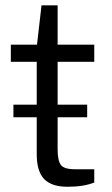

<svg xmlns="http://www.w3.org/2000/svg" viewBox="-20 -695 425 727"><path d="M235.8 12.2Q175.8 12.2 147.5 -16.8Q119.1 -45.9 119.1 -110.8V-251H30.8V-298.8H119.1V-460.9H21V-525.9H120.1L137.2 -674.8H198.2V-525.9H336.9V-460.9H198.2V-298.8H310.1V-251H198.2V-129.9Q198.2 -87.4 210.2 -70.8Q222.2 -54.2 263.2 -54.2H336.9V-3.9Q296.9 12.2 235.8 12.2Z"/></svg>

Font: Archivo Expanded Light
Style: Regular
Weight: 300
Width: 7
Designer: Hector Gatti
Foundry: Omnibus-Type
Version: Version 2.001